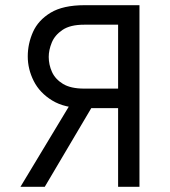

<svg xmlns="http://www.w3.org/2000/svg" viewBox="-20 -720 656 740"><path d="M435.2 0V-303.2H305.2Q229.4 -303.2 181.2 -332.7Q133 -362.1 110 -407.8Q87 -453.5 87 -502.5Q87 -551.6 107.2 -596.9Q127.4 -642.1 175.2 -671.1Q223 -700 306.5 -700H517.5V0ZM58.8 0 267.5 -346.2H357.2L152.5 0ZM304 -378.5H435.2V-624.8H304Q250.8 -624.8 221.1 -604.8Q191.5 -584.9 179.6 -556.1Q167.8 -527.2 167.8 -500.8Q167.8 -470.6 180.4 -442.7Q193 -414.8 222.8 -396.6Q252.6 -378.5 304 -378.5Z"/></svg>

Font: Overpass Mono Light
Style: Regular
Weight: 300
Monospace: yes
Designer: Delve Withrington, Dave Bailey
Foundry: Delve Fonts LLC
Version: Version 4.000